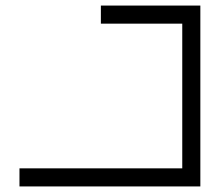

<svg xmlns="http://www.w3.org/2000/svg" viewBox="-20 -670 789 690"><path d="M635 -65V-585H342.5V-650H635H700V0H635H50V-65ZM635 -65Z"/></svg>

Font: skuare
Style: Regular
Weight: 400
Designer: Dinesh Verma
Version: 0.0.1;FontRapid 1.4.1